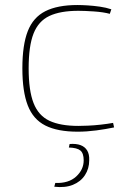

<svg xmlns="http://www.w3.org/2000/svg" viewBox="-20 -512 518 764"><path d="M288 -492Q306 -492 329.5 -490.5Q353 -489 377.5 -485.5Q402 -482 423 -475L417 -457Q391 -464 353.5 -466.5Q316 -469 292 -469Q220 -469 176.5 -448.5Q133 -428 113.5 -378.5Q94 -329 94 -240Q94 -152 113.5 -102Q133 -52 176.5 -31.5Q220 -11 292 -11Q306 -11 330 -12Q354 -13 381 -16Q408 -19 430 -23L434 -5Q401 2 363 7Q325 12 289 12Q209 12 160.5 -12.5Q112 -37 90.5 -92.5Q69 -148 69 -240Q69 -333 90.5 -388Q112 -443 160.5 -467.5Q209 -492 288 -492ZM257 61Q283 59 300.5 65.5Q318 72 327 87Q336 102 335 126Q335 159 318 185Q301 211 270 223.5Q239 236 196 231L200 216Q253 218 283 190.5Q313 163 313 126Q313 98 300 87Q287 76 254 75Z"/></svg>

Font: Exo 2 Thin
Style: Regular
Weight: 250
Designer: Natanael Gama
Foundry: Natanael Gama
Version: Version 2.010